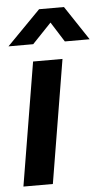

<svg xmlns="http://www.w3.org/2000/svg" viewBox="-53 -765 446 800"><g transform="rotate(-5 170.0 -365.0)"><path d="M12.2 0 97.7 -515.6H220.7L135.3 0ZM104.5 -587.4H1.5V-587.9L141.6 -730.5H245.6L340.3 -587.9V-587.4H236.8L184.1 -670.9Z"/></g></svg>

Font: Inter Display SemiBold
Style: Italic
Weight: 600
Italic angle: -9.39999°
Designer: Rasmus Andersson
Foundry: rsms
Version: Version 4.000;git-a52131595